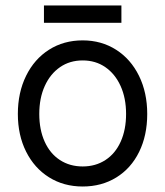

<svg xmlns="http://www.w3.org/2000/svg" viewBox="-20 -663 601 699"><path d="M45 -248Q45 -326 75 -387Q105 -448 158.5 -482Q212 -516 281 -516Q349 -516 402.5 -482Q456 -448 486 -387Q516 -326 516 -248Q516 -170 486.5 -110Q457 -50 403.5 -17Q350 16 281 16Q212 16 158.5 -17.5Q105 -51 75 -111Q45 -171 45 -248ZM439 -248Q439 -306 419 -350Q399 -394 363.5 -418.5Q328 -443 281 -443Q234 -443 198.5 -418.5Q163 -394 143 -350Q123 -306 123 -248Q123 -191 142.5 -147.5Q162 -104 198 -80.5Q234 -57 281 -57Q328 -57 364 -80.5Q400 -104 419.5 -147.5Q439 -191 439 -248ZM140 -643H422V-580H140Z"/></svg>

Font: Uncut Sans Variable
Style: Regular
Weight: 400
Designer: Kasper Nordkvist
Foundry: UNCUT.wtf
Version: Version 1.303;Glyphs 3.1.2 (3151)